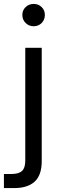

<svg xmlns="http://www.w3.org/2000/svg" viewBox="-48 -740 310 980"><path d="M124 -606Q100 -606 83 -622.5Q66 -639 66 -664Q66 -688 83 -704Q100 -720 124 -720Q148 -720 164.5 -704Q181 -688 181 -664Q181 -639 164.5 -622.5Q148 -606 124 -606ZM-28 220V148H11Q48 148 64.5 132.5Q81 117 81 80V-496H165V82Q165 154 129 187Q93 220 24 220Z"/></svg>

Font: DeepMind Sans
Style: Regular
Weight: 400
Designer: Jonny Pinhorn / Modifications: Colophon Foundry
Foundry: Colophon Foundry
Version: Version 1.002; ttfautohint (v1.8.2)